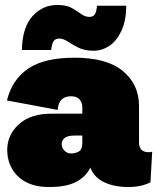

<svg xmlns="http://www.w3.org/2000/svg" viewBox="-20 -742 632 772"><path d="M311 -310Q311 -330 299.5 -342.5Q288 -355 265 -355Q242 -355 228 -342Q214 -329 212 -300L8 -338Q28 -421 92.5 -465.5Q157 -510 280 -510Q410 -510 474.5 -456Q539 -402 539 -316V-169Q539 -130 578 -130Q586 -130 592 -132L585 -9Q548 10 496 10Q440 10 399.5 -9Q359 -28 343 -68Q327 -33 287.5 -11.5Q248 10 178 10Q121 10 83.5 -10.5Q46 -31 27.5 -65Q9 -99 9 -139Q9 -199 55.5 -242Q102 -285 188 -285H311ZM266 -125Q283 -125 297 -133Q311 -141 311 -168V-197H282Q251 -197 239.5 -187Q228 -177 228 -163Q228 -148 239 -136.5Q250 -125 266 -125ZM488 -719Q487 -658 468 -617.5Q449 -577 419.5 -557.5Q390 -538 357 -538Q320 -538 295 -550.5Q270 -563 252.5 -575Q235 -587 217 -587Q203 -587 195.5 -576.5Q188 -566 186 -541H68Q70 -633 111 -677.5Q152 -722 210 -722Q247 -722 268.5 -710Q290 -698 306 -686Q322 -674 340 -674Q354 -674 361 -684Q368 -694 370 -719Z"/></svg>

Font: Prodigy Sans Black
Style: Regular
Weight: 900
Designer: Wei Huang
Foundry: Wei Huang
Version: Version 1.003; ttfautohint (v1.8.3)